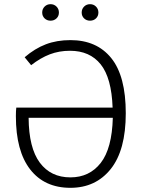

<svg xmlns="http://www.w3.org/2000/svg" viewBox="-20 -888 688 919"><path d="M582 -346Q582 -169 510 -79Q438 11 317 11Q193 11 124.5 -77Q56 -165 56 -332Q56 -358 58 -373H519Q514 -515 462 -580Q410 -645 315 -645Q263 -645 218.5 -628Q174 -611 129 -576L98 -614Q147 -656 199.5 -676Q252 -696 317 -696Q443 -696 512.5 -610Q582 -524 582 -346ZM520 -324H117Q118 -180 170.5 -109.5Q223 -39 317 -39Q408 -39 462 -108Q516 -177 520 -324ZM262 -828Q262 -811 250.5 -800Q239 -789 222 -789Q205 -789 193.5 -800Q182 -811 182 -828Q182 -845 193.5 -856.5Q205 -868 222 -868Q239 -868 250.5 -856.5Q262 -845 262 -828ZM451 -828Q451 -811 439.5 -800Q428 -789 411 -789Q394 -789 382.5 -800Q371 -811 371 -828Q371 -845 382.5 -856.5Q394 -868 411 -868Q428 -868 439.5 -856.5Q451 -845 451 -828Z"/></svg>

Font: Fira Sans Light
Style: Regular
Weight: 300
Designer: bBox Type GmbH & Carrois Corporate GbR & Edenspiekermann AG
Foundry: bBox Type GmbH & Carrois Corporate GbR & Edenspiekermann AG
Version: Version 4.301